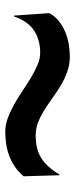

<svg xmlns="http://www.w3.org/2000/svg" viewBox="201 -638 285 728"><g transform="rotate(-90 344.0 -274.5)"><path d="M43 -193.4 39.1 -328.1Q56.6 -348.6 76.9 -362.1Q97.2 -375.5 118.9 -383.3Q140.6 -391.1 163.3 -394.3Q186 -397.5 208.5 -397.5Q234.4 -397.5 260.5 -387.7Q286.6 -377.9 312.7 -363.3Q338.9 -348.6 364.3 -331.3Q389.6 -314 414.3 -299.3Q439 -284.7 462.4 -274.9Q485.8 -265.1 507.3 -265.1Q556.2 -265.1 591.6 -288.3Q627 -311.5 645.5 -365.2L648.4 -363.8L657.7 -230.5Q646 -209 627.2 -194.1Q608.4 -179.2 585.9 -169.9Q563.5 -160.6 539.3 -156.7Q515.1 -152.8 492.7 -152.8Q462.4 -152.8 435.8 -162.4Q409.2 -171.9 384.8 -186.3Q360.4 -200.7 337.2 -217.5Q314 -234.4 291 -248.8Q268.1 -263.2 244.4 -272.7Q220.7 -282.2 194.8 -282.2Q170.4 -282.2 149.9 -277.8Q129.4 -273.4 111.3 -262.9Q93.3 -252.4 77.1 -235.1Q61 -217.8 45.9 -191.9Z"/></g></svg>

Font: Hammersmith One
Style: Regular
Weight: 400
Designer: Nicole Fally
Foundry: Nicole Fally
Version: Version 1.002